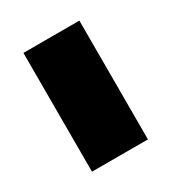

<svg xmlns="http://www.w3.org/2000/svg" viewBox="-75 -720 281 315"><g transform="rotate(-30 66.0 -562.5)"><path d="M12.5 -450H118.5V-675H12.5Z"/></g></svg>

Font: Anybody ExtraCondensed
Style: Bold
Weight: 700
Width: 2
Version: Version 1.113;gftools[0.9.25]